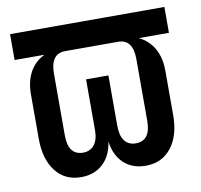

<svg xmlns="http://www.w3.org/2000/svg" viewBox="-67 -621 734 702"><g transform="rotate(-10 300.0 -270.0)"><path d="M180 10Q120 10 85.5 -34.5Q51 -79 51 -155V-320Q51 -368 70 -402.5Q89 -437 125 -454H14V-550H587V-454H475Q511 -437 530.5 -402.5Q550 -368 550 -320V-155Q550 -79 515 -34.5Q480 10 420 10Q370 10 338.5 -19.5Q307 -49 300 -101Q293 -49 261 -19.5Q229 10 180 10ZM202 -77Q229 -77 244 -96Q259 -115 259 -151V-339H342V-151Q342 -115 356.5 -96Q371 -77 398 -77Q453 -77 453 -151V-380Q453 -454 398 -454H202Q147 -454 147 -380V-151Q147 -77 202 -77Z"/></g></svg>

Font: JetBrains Mono NL SemiBold
Style: Regular
Weight: 600
Designer: Philipp Nurullin, Konstantin Bulenkov
Foundry: JetBrains
Version: Version 2.304; ttfautohint (v1.8.4.7-5d5b)